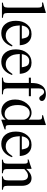

<svg xmlns="http://www.w3.org/2000/svg" viewBox="1105 -1828 733 2983"><g transform="rotate(90 1471.5 -336.5)"><path d="M257 0H21V-15Q68 -19 83 -34.5Q98 -50 98 -92V-561Q98 -597 89 -611Q80 -625 56 -625Q35 -625 19 -623V-639Q114 -662 177 -683L182 -679V-87Q182 -45 196 -31.5Q210 -18 257 -15Z M686 -164 702 -157Q642 10 493 10Q405 10 354 -51.5Q303 -113 303 -217Q303 -324 360 -392Q417 -460 510 -460Q600 -460 649 -391Q678 -351 683 -277H375Q379 -214 387.5 -181Q396 -148 421 -114Q463 -59 532 -59Q581 -59 614.5 -83Q648 -107 686 -164ZM377 -309H581Q572 -372 551.5 -398Q531 -424 483 -424Q441 -424 413 -394.5Q385 -365 377 -309Z M1130 -164 1146 -157Q1086 10 937 10Q849 10 798 -51.5Q747 -113 747 -217Q747 -324 804 -392Q861 -460 954 -460Q1044 -460 1093 -391Q1122 -351 1127 -277H819Q823 -214 831.5 -181Q840 -148 865 -114Q907 -59 976 -59Q1025 -59 1058.5 -83Q1092 -107 1130 -164ZM821 -309H1025Q1016 -372 995.5 -398Q975 -424 927 -424Q885 -424 857 -394.5Q829 -365 821 -309Z M1187 -450H1269Q1270 -510 1277 -543.5Q1284 -577 1304 -611Q1346 -683 1445 -683Q1490 -683 1519.5 -665.5Q1549 -648 1549 -621Q1549 -604 1537 -592Q1525 -580 1507 -580Q1483 -580 1462 -616Q1438 -655 1409 -655Q1353 -655 1353 -566V-450H1475V-418H1353V-104Q1353 -48 1369 -32.5Q1385 -17 1446 -15V0H1186V-15Q1240 -18 1254.5 -33.5Q1269 -49 1269 -104V-418H1187Z M1990 -42 1843 10 1839 7V-57Q1791 10 1711 10Q1628 10 1577 -49.5Q1526 -109 1526 -205Q1526 -311 1587 -385.5Q1648 -460 1734 -460Q1788 -460 1839 -417V-573Q1839 -604 1830 -614Q1821 -624 1793 -624Q1779 -624 1771 -623V-639Q1862 -663 1918 -683L1923 -681V-114Q1923 -79 1931.5 -68Q1940 -57 1967 -57Q1973 -57 1990 -58ZM1839 -102V-332Q1839 -372 1808.5 -402Q1778 -432 1737 -432Q1680 -432 1646 -381Q1612 -330 1612 -245Q1612 -153 1649.5 -97.5Q1687 -42 1750 -42Q1797 -42 1824 -74Q1839 -91 1839 -102Z M2407 -164 2423 -157Q2363 10 2214 10Q2126 10 2075 -51.5Q2024 -113 2024 -217Q2024 -324 2081 -392Q2138 -460 2231 -460Q2321 -460 2370 -391Q2399 -351 2404 -277H2096Q2100 -214 2108.5 -181Q2117 -148 2142 -114Q2184 -59 2253 -59Q2302 -59 2335.5 -83Q2369 -107 2407 -164ZM2098 -309H2302Q2293 -372 2272.5 -398Q2252 -424 2204 -424Q2162 -424 2134 -394.5Q2106 -365 2098 -309Z M2928 0H2720L2721 -15Q2758 -18 2770.5 -36.5Q2783 -55 2783 -105V-304Q2783 -405 2710 -405Q2685 -405 2663 -393Q2641 -381 2607 -348V-72Q2607 -42 2620.5 -30Q2634 -18 2672 -15V0H2461V-15Q2499 -18 2511 -33.5Q2523 -49 2523 -94V-337Q2523 -374 2516 -388Q2509 -402 2488 -402Q2468 -402 2459 -398V-415Q2529 -435 2596 -460L2604 -457V-379H2605Q2676 -460 2749 -460Q2806 -460 2836.5 -420Q2867 -380 2867 -306V-85Q2867 -45 2879 -32Q2891 -19 2928 -15Z"/></g></svg>

Font: STIX
Style: Regular
Weight: 400
Designer: MicroPress Inc., with final additions and corrections provided by Coen Hoffman, Elsevier (retired)
Version: Version 1.1.1